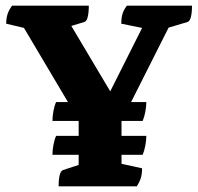

<svg xmlns="http://www.w3.org/2000/svg" viewBox="-20 -661 703 681"><path d="M188 0Q188 -53 204 -58L259 -76V-112H166Q166 -128 169.5 -147Q173 -166 179 -179H259V-232H166Q166 -248 169.5 -267Q173 -286 179 -299H221L65 -562L2 -577Q2 -595 6.5 -610Q11 -625 23 -641H295Q295 -616 291 -600.5Q287 -585 279 -583L233 -569L371 -337L484 -562L410 -577Q410 -595 414 -610Q418 -625 430 -641H661Q661 -616 657 -600.5Q653 -585 645 -583L578 -563L445 -299H499Q499 -284 495.5 -265Q492 -246 486 -232H412H411V-179H499Q499 -164 495.5 -145Q492 -126 486 -112H411V-80L484 -64Q484 -46 480 -31.5Q476 -17 465 0Z"/></svg>

Font: Petrona ExtraBold
Style: Regular
Weight: 800
Designer: Ringo R. Seeber
Foundry: Ringo R. Seeber
Version: Version 2.001; ttfautohint (v1.8.3)